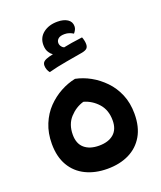

<svg xmlns="http://www.w3.org/2000/svg" viewBox="-142 -853 799 951"><g transform="rotate(-20 257.5 -378.0)"><path d="M260 7Q196 7 146.5 -17Q97 -41 69.5 -88Q42 -135 42 -203Q42 -260 61 -306Q80 -352 111.5 -384.5Q143 -417 181.5 -438Q220 -459 260 -467Q300 -459 338 -438Q376 -417 408 -384Q440 -351 459 -306Q478 -261 478 -204Q478 -135 450.5 -88Q423 -41 374 -17Q325 7 260 7ZM260 -115Q309 -115 337 -139Q365 -163 365 -210Q365 -265 334 -299.5Q303 -334 260 -346Q218 -334 186.5 -299.5Q155 -265 155 -210Q155 -163 183 -139Q211 -115 260 -115ZM274 -763Q307 -763 327 -750Q347 -737 347 -713Q347 -703 342.5 -694.5Q338 -686 332 -679Q323 -685 311.5 -689Q300 -693 287 -693Q264 -693 253.5 -684Q243 -675 243 -662Q243 -650 252 -640Q256 -635 263 -632Q285 -636 306 -640Q338 -645 363 -648Q366 -641 368.5 -630.5Q371 -620 371 -610Q371 -596 364 -588.5Q357 -581 338 -577Q298 -570 248.5 -561.5Q199 -553 154 -541Q148 -548 144 -558.5Q140 -569 140 -580Q140 -594 149.5 -601.5Q159 -609 178 -614Q188 -616 199 -619Q189 -625 182 -636Q170 -652 170 -678Q170 -717 199.5 -740Q229 -763 274 -763Z"/></g></svg>

Font: Baloo Bhaijaan 2 SemiBold
Style: Regular
Weight: 600
Designer: Sanskriti Dholi, Noopur Datye and Ek Type
Foundry: Ek Type
Version: Version 1.700